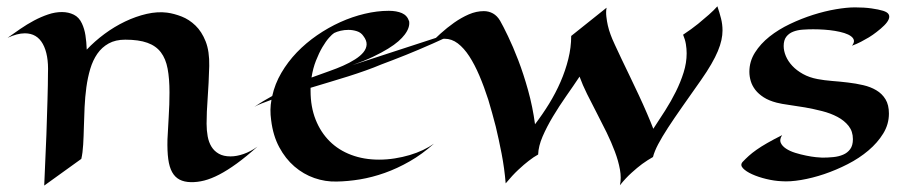

<svg xmlns="http://www.w3.org/2000/svg" viewBox="-20 -554 2862 604"><path d="M235.8 -54.2 119.1 29.8Q123.5 -64.5 126 -130.9Q128.4 -197.3 129.4 -240.2Q130.9 -290.5 130.9 -323.2Q133.3 -382.3 114.7 -415.8Q96.2 -449.2 58.1 -449.2Q45.9 -449.2 32.5 -445.6Q19 -441.9 3.9 -435.1Q22.9 -448.7 43.9 -463.1Q64.9 -477.5 86.9 -489.3Q108.9 -501 131.1 -508.5Q153.3 -516.1 174.8 -516.1Q195.3 -516.1 212.2 -507.8Q229 -499.5 237.8 -480Q245.6 -463.4 248.8 -442.9Q252 -422.4 252.9 -397.9Q277.8 -424.3 308.8 -447.3Q339.8 -470.2 373.5 -486.3Q407.2 -502.4 441.4 -510.3Q475.6 -518.1 505.9 -514.2Q527.8 -511.2 551.5 -502Q575.2 -492.7 595 -473.6Q614.7 -454.6 627 -423.6Q639.2 -392.6 638.2 -346.2Q636.7 -291.5 633.3 -245.8Q629.9 -200.2 629.9 -165Q629.9 -144 633.3 -125.2Q636.7 -106.4 645.3 -92.5Q653.8 -78.6 668.5 -70.3Q683.1 -62 705.1 -62Q724.6 -62 746.3 -69.6Q768.1 -77.1 790 -92.8Q754.4 -61 724.9 -39.6Q695.3 -18.1 669.9 -4.9Q644.5 8.3 622.6 13.9Q600.6 19.5 580.1 19Q559.6 18.6 544.9 11Q530.3 3.4 521.5 -12.5Q512.7 -28.3 509.3 -53.5Q505.9 -78.6 506.8 -115.2Q508.3 -147.5 510.7 -186.3Q513.2 -225.1 513.2 -263.2Q513.2 -306.6 507.3 -337.9Q501.5 -369.1 486.1 -389.4Q470.7 -409.7 443.6 -419.4Q416.5 -429.2 374 -429.2Q343.3 -429.2 321.8 -417.2Q300.3 -405.3 286.1 -384.8Q272 -364.3 263.9 -337.2Q255.9 -310.1 251.7 -279.5Q247.6 -249 246.1 -217Q244.6 -185.1 243.9 -155.3Q243.2 -125.5 241.7 -99.4Q240.2 -73.2 235.8 -54.2Z M1446.3 -465.8Q1390.1 -438.5 1342 -417.2Q1293.9 -396 1257.3 -381.3Q1214.8 -364.3 1179.2 -351.1Q1157.2 -341.8 1130.6 -332.3Q1104 -322.8 1075.2 -313.7Q1046.4 -304.7 1016.4 -295.7Q986.3 -286.6 957 -277.8V-268.1Q957 -217.8 972.9 -177.7Q988.8 -137.7 1017.1 -109.6Q1045.4 -81.5 1085 -66.7Q1124.5 -51.8 1172.4 -51.8Q1197.3 -51.8 1221.9 -55.7Q1246.6 -59.6 1268.8 -66.2Q1291 -72.8 1310.5 -82Q1330.1 -91.3 1345.2 -102.1Q1308.1 -68.8 1268.8 -46.4Q1229.5 -23.9 1190.2 -10Q1150.9 3.9 1112.5 10.3Q1074.2 16.6 1039.1 17.1Q1003.4 18.1 969 6.1Q934.6 -5.9 906.2 -30.3Q877.9 -54.7 858.4 -91.1Q838.9 -127.4 833 -175.8Q830.6 -192.9 830.8 -208.7Q831.1 -224.6 834 -240.2Q816.9 -233.9 803 -228.5Q789.1 -223.1 780.3 -217.8Q794.4 -227.5 808.6 -236.1Q822.8 -244.6 836.4 -252Q844.7 -290 865 -324.7Q885.3 -359.4 913.8 -389.2Q942.4 -418.9 977.5 -443.1Q1012.7 -467.3 1050.5 -484.4Q1088.4 -501.5 1127.4 -510.7Q1166.5 -520 1203.1 -520Q1227.5 -520 1244.4 -512.7Q1261.2 -505.4 1267.1 -486.8Q1270 -467.3 1252.9 -444.8Q1245.6 -435.1 1233.2 -424.1Q1220.7 -413.1 1200.9 -400.9Q1181.2 -388.7 1153.6 -375.5Q1126 -362.3 1088.4 -349.1ZM1059.1 -347.2Q1080.1 -356.4 1096.9 -367.2Q1113.8 -377.9 1123.3 -389.6Q1132.8 -401.4 1133.3 -414.1Q1133.8 -426.8 1123 -440.9Q1115.7 -451.7 1102.8 -455.8Q1089.8 -460 1076.2 -460Q1063.5 -460 1051.8 -457.3Q1040 -454.6 1031.2 -450.2Q1025.4 -446.8 1015.1 -435.3Q1004.9 -423.8 994.1 -405.5Q983.4 -387.2 973.9 -363Q964.4 -338.9 960 -310.1Q990.7 -321.3 1015.6 -330.1Q1040.5 -338.9 1059.1 -347.2Z M2236.8 -534.2Q2243.7 -513.7 2248.3 -495.6Q2252.9 -477.5 2252.9 -458Q2252.9 -443.8 2249.5 -428Q2246.1 -412.1 2238.3 -393.3Q2230.5 -374.5 2217.5 -352.1Q2204.6 -329.6 2185.1 -301.8Q2152.3 -255.4 2126.5 -218.5Q2100.6 -181.6 2081.5 -152.3Q2062.5 -123 2050.5 -100.3Q2038.6 -77.6 2034.2 -60.1Q2017.6 -50.8 2000 -38.1Q1984.9 -26.9 1966.6 -10.3Q1948.2 6.3 1930.2 28.8Q1935.1 6.3 1930.2 -20.8Q1925.3 -47.9 1914.3 -77.1Q1903.3 -106.4 1888.2 -137.5Q1873 -168.5 1857.2 -198.7Q1841.3 -229 1826.9 -258.1Q1812.5 -287.1 1803.2 -313Q1783.7 -283.7 1761.2 -251.7Q1738.8 -219.7 1719.5 -187.5Q1700.2 -155.3 1687 -124.8Q1673.8 -94.2 1672.9 -67.9Q1659.2 -60.5 1643.1 -47.9Q1628.9 -37.1 1610.4 -19.8Q1591.8 -2.4 1570.8 22.9Q1566.9 -24.4 1557.9 -71Q1548.8 -117.7 1539.6 -155.8Q1528.3 -199.7 1516.1 -240.2Q1502.9 -281.2 1488 -316.2Q1473.1 -351.1 1456.3 -377Q1439.5 -402.8 1420.2 -417.5Q1400.9 -432.1 1378.9 -432.1Q1366.7 -432.1 1354.7 -427.5Q1342.8 -422.9 1329.1 -414.1Q1345.7 -430.2 1366 -448.5Q1386.2 -466.8 1408.7 -482.7Q1431.2 -498.5 1454.8 -508.8Q1478.5 -519 1502 -519Q1517.6 -519 1530.8 -511.7Q1543.9 -504.4 1553.2 -488.8Q1562.5 -472.7 1578.1 -440.2Q1593.8 -407.7 1610.4 -364.5Q1627 -321.3 1641.4 -269.5Q1655.8 -217.8 1663.1 -163.1Q1686.5 -193.8 1707.3 -227.5Q1728 -261.2 1743.4 -296.6Q1758.8 -332 1767.8 -368.4Q1776.9 -404.8 1776.9 -440.9L1888.2 -529.8Q1885.7 -516.6 1887.5 -501.7Q1889.2 -486.8 1892.1 -474.1Q1895.5 -459 1900.9 -444.8Q1904.8 -433.6 1914.1 -413.6Q1923.3 -393.6 1935.5 -367.9Q1947.8 -342.3 1961.9 -313Q1976.1 -283.7 1989.7 -254.4Q2003.4 -225.1 2015.1 -197.8Q2026.9 -170.4 2035.2 -148.9Q2053.7 -176.8 2072.5 -206.3Q2091.3 -235.8 2106.2 -265.9Q2121.1 -295.9 2130.6 -326.2Q2140.1 -356.4 2140.1 -386.2Q2140.1 -400.4 2137.7 -415Q2135.3 -429.7 2128.9 -444.8Q2156.2 -462.9 2176.3 -479.2Q2196.3 -495.6 2210 -507.8Q2226.1 -522 2236.8 -534.2Z M2776.4 -196.8Q2776.4 -163.1 2758.5 -134Q2740.7 -105 2711.9 -80.6Q2683.1 -56.2 2646.7 -37.6Q2610.4 -19 2572.8 -6.3Q2535.2 6.3 2500 12.2Q2464.8 18.1 2438.5 16.1Q2415.5 15.1 2390.4 9Q2365.2 2.9 2345.9 -5.9Q2326.7 -14.6 2317.1 -24.9Q2307.6 -35.2 2316.4 -44.9Q2325.2 -54.2 2335.4 -63.5Q2345.7 -72.8 2359.9 -82.8Q2374 -92.8 2393.6 -104Q2413.1 -115.2 2440.4 -128.9Q2431.6 -115.2 2436 -105Q2440.4 -94.7 2452.4 -86.7Q2464.4 -78.6 2481.7 -73.2Q2499 -67.9 2515.9 -64.5Q2532.7 -61 2546.6 -59.6Q2560.5 -58.1 2566.4 -58.1Q2584 -58.1 2601.3 -59.8Q2618.7 -61.5 2632.3 -67.4Q2646 -73.2 2654.5 -84.7Q2663.1 -96.2 2663.1 -116.2Q2663.1 -140.6 2649.7 -157.7Q2636.2 -174.8 2614.5 -186.3Q2592.8 -197.8 2565.9 -204.6Q2539.1 -211.4 2512.5 -216.1Q2485.8 -220.7 2462.2 -223.9Q2438.5 -227.1 2423.3 -231Q2398.9 -237.3 2382.6 -247.8Q2366.2 -258.3 2356.2 -271.2Q2346.2 -284.2 2341.8 -298.8Q2337.4 -313.5 2337.4 -328.1Q2337.4 -360.8 2355 -388.7Q2372.6 -416.5 2400.9 -439Q2429.2 -461.4 2465.1 -478.5Q2501 -495.6 2537.8 -507.3Q2574.7 -519 2609.4 -524.9Q2644 -530.8 2669.4 -530.8Q2698.7 -530.8 2721.4 -527.6Q2744.1 -524.4 2758.3 -520Q2772 -515.6 2775.6 -508.8Q2779.3 -502 2775.6 -493.2Q2772 -484.4 2761.7 -474.1Q2751.5 -463.9 2737.3 -453.1Q2726.1 -444.3 2713.4 -436.5Q2702.1 -429.7 2688.5 -422.6Q2674.8 -415.5 2660.2 -410.2Q2667.5 -419.4 2666.3 -426.8Q2665 -434.1 2657.2 -439.9Q2649.4 -445.8 2636.2 -450Q2623 -454.1 2606.9 -456.8Q2590.8 -459.5 2573 -460.7Q2555.2 -461.9 2538.1 -461.9Q2521.5 -461.9 2504.9 -460.7Q2488.3 -459.5 2475.1 -454.3Q2461.9 -449.2 2453.6 -438.5Q2445.3 -427.7 2445.3 -409.2Q2445.3 -394 2452.1 -377.7Q2459 -361.3 2472.4 -346.9Q2485.8 -332.5 2505.9 -321.3Q2525.9 -310.1 2552.2 -305.2Q2572.8 -301.3 2597.7 -299.3Q2622.6 -297.4 2647.5 -294.4Q2672.4 -291.5 2695.6 -286.1Q2718.8 -280.8 2736.8 -270Q2754.9 -259.3 2765.6 -241.7Q2776.4 -224.1 2776.4 -196.8Z"/></svg>

Font: Eagle Lake
Style: Regular
Weight: 400
Designer: Astigmatic (AOETI)
Foundry: Astigmatic (AOETI)
Version: Version 1.000